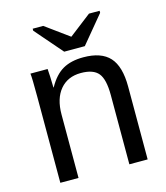

<svg xmlns="http://www.w3.org/2000/svg" viewBox="-109 -812 774 896"><g transform="rotate(-15 278.0 -364.0)"><path d="M159.2 -306.2V0H71.3V-415.5Q71.3 -507.8 68.4 -528.3H151.4Q152.8 -514.2 153.8 -490Q154.8 -465.8 155.3 -438H156.7Q187 -492.7 226.8 -515.4Q266.6 -538.1 325.7 -538.1Q412.6 -538.1 452.9 -493.7Q493.2 -449.2 493.2 -352.1V0H404.8V-335Q404.8 -410.6 380.4 -440.4Q356 -470.2 295.9 -470.2Q232.4 -470.2 195.8 -426.8Q159.2 -383.3 159.2 -306.2ZM456.1 -718.3 346.7 -586.4H247.1L132.8 -718.3V-728H183.6L296.9 -645.5H297.9L404.8 -728H456.1Z"/></g></svg>

Font: Arimo Nerd Font
Style: Regular
Weight: 400
Designer: Steve Matteson
Foundry: Monotype Imaging Inc.
Version: Version 1.33;Nerd Fonts 3.2.1